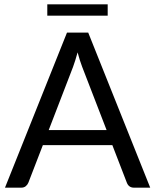

<svg xmlns="http://www.w3.org/2000/svg" viewBox="-20 -867 717 887"><path d="M674 0H599Q575 0 566 -23L499 -196.5H178L111 -23Q107.5 -14 99.2 -7Q91 0 78 0H3L289.5 -716.5H387.5ZM472.5 -266 359.5 -558.5Q349 -585.5 338.5 -625Q327.5 -585 317.5 -558L205 -266ZM477.5 -794.5H198.5V-847H477.5Z"/></svg>

Font: Verano Sans
Style: Regular
Weight: 400
Designer: Lukasz Dziedzic with Adam Twardoch and Botio Nikoltchev
Foundry: tyPoland Lukasz Dziedzic
Version: Version 3.001;December 28, 2019;FontCreator 12.0.0.2547 64-b